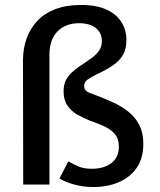

<svg xmlns="http://www.w3.org/2000/svg" viewBox="-20 -743 646 773"><path d="M305.5 -723Q369.5 -723 409.8 -704Q450 -685 469.5 -653Q489 -621 489 -582Q489 -544.5 473.8 -519.8Q458.5 -495 431 -477.2Q403.5 -459.5 366.5 -442.5Q340.5 -429 329.8 -420.5Q319 -412 319 -397Q319 -382 329.2 -375.2Q339.5 -368.5 365 -360Q396.5 -348 430 -333.2Q463.5 -318.5 492.2 -297Q521 -275.5 539 -243.2Q557 -211 557 -163Q557 -106.5 530.8 -68Q504.5 -29.5 459 -9.8Q413.5 10 355.5 10Q317.5 10 281 0.5Q244.5 -9 219.5 -24.5L255 -93.5Q274.5 -82 296.2 -72.8Q318 -63.5 349.5 -63.5Q398.5 -63.5 428.5 -86.5Q458.5 -109.5 458.5 -152.5Q458.5 -184 442.8 -202.8Q427 -221.5 401 -233.8Q375 -246 343 -257Q316.5 -267.5 292 -281.2Q267.5 -295 251.8 -317.5Q236 -340 236 -375Q236 -412.5 256.2 -437.2Q276.5 -462 314 -485Q332.5 -497.5 349.8 -510Q367 -522.5 378.5 -538.5Q390 -554.5 390 -578Q390 -610 366.2 -629.8Q342.5 -649.5 298 -649.5Q244 -649.5 211.5 -616.5Q179 -583.5 179 -522V0H73.5L72.5 -502.5Q73 -549 87.5 -589Q102 -629 130.5 -659.2Q159 -689.5 202.8 -706.2Q246.5 -723 305.5 -723Z"/></svg>

Font: Public Sans Medium
Style: Regular
Weight: 500
Designer: The Public Sans Project Authors: Dan O. Williams and USWDS (Libre Franklin designed by Pablo Impallari and Rodrigo Fuenz
Version: Version 1.007